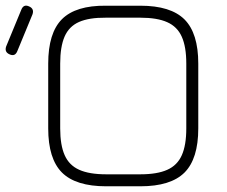

<svg xmlns="http://www.w3.org/2000/svg" viewBox="-89 -653 795 673"><path d="M-55.5 -462.5Q-74 -470.5 -67.5 -490L-14.5 -618.5Q-6.5 -639.5 13 -630.5Q31.5 -622.5 25 -603L-28 -474.5Q-36 -453.5 -55.5 -462.5ZM283 0Q176.5 0 128.2 -48.2Q80 -96.5 80 -203V-430Q80 -537.5 128.2 -585.8Q176.5 -634 282 -633H403Q509.5 -633 557.8 -584.8Q606 -536.5 606 -430V-203Q606 -96.5 557.8 -48.2Q509.5 0 403 0ZM283 -42H403Q462 -42 497.2 -57.8Q532.5 -73.5 548.2 -108.8Q564 -144 564 -203V-430Q564 -489 548.2 -524.2Q532.5 -559.5 497.2 -575.2Q462 -591 403 -591H282Q223 -591.5 188 -576Q153 -560.5 137.5 -525Q122 -489.5 122 -430V-203Q122 -144 137.8 -108.8Q153.5 -73.5 188.8 -57.8Q224 -42 283 -42Z"/></svg>

Font: Jura Light Light
Style: Regular
Weight: 300
Version: Version 5.106